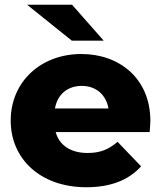

<svg xmlns="http://www.w3.org/2000/svg" viewBox="-20 -778 689 807"><path d="M211 -322C221 -381 264 -417 324 -417C383 -417 426 -380 436 -322ZM343 9C445 9 521 -21 573 -79L474 -182C437 -150 402 -135 348 -135C278 -135 229 -167 214 -223H609C610 -238 612 -256 612 -270C612 -448 482 -551 322 -551C152 -551 25 -435 25 -271C25 -110 150 9 343 9ZM283 -758H94L282 -607H416Z"/></svg>

Font: Montserrat-Alt1 ExtBd
Style: Regular
Weight: 800
Designer: Differentunic
Foundry: Differentunic
Version: Version 7.222